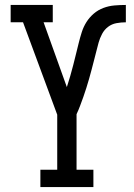

<svg xmlns="http://www.w3.org/2000/svg" viewBox="-20 -755 540 775"><path d="M143 0V-70H211V-292L73 -665H23V-735H193V-665H156L250 -403Q250 -403 250 -403.5Q250 -404 250 -404Q257 -426 263.5 -448Q270 -470 275.5 -492Q281 -514 286.5 -536Q292 -558 297.5 -580.5Q303 -603 310 -625Q317 -647 329 -666Q341 -685 358.5 -700Q376 -715 397.5 -723Q419 -731 442 -733Q465 -735 488 -735V-665Q469 -665 450 -661.5Q431 -658 416 -646.5Q401 -635 392 -618Q383 -601 378 -583Q373 -565 368.5 -546.5Q364 -528 359 -509.5Q354 -491 349.5 -473Q345 -455 339.5 -436.5Q334 -418 328.5 -400Q323 -382 316.5 -364Q310 -346 303.5 -328.5Q297 -311 289 -294V-70H357V0Z"/></svg>

Font: Iosevka Slab
Style: Regular
Weight: 400
Monospace: yes
Designer: Belleve Invis
Foundry: Belleve Invis
Version: Version 11.2.4; ttfautohint (v1.8.3)